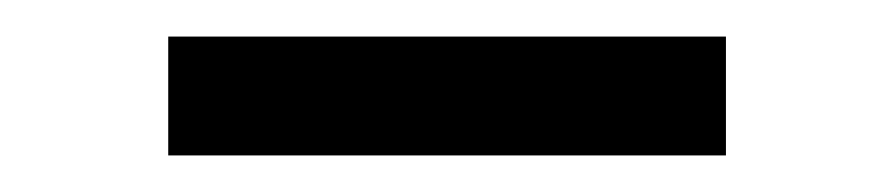

<svg xmlns="http://www.w3.org/2000/svg" viewBox="-20 -305 489 105"><path d="M377 -220V-285H72V-220Z"/></svg>

Font: SnT
Style: Regular
Weight: 400
Designer: Natanael Gama
Version: Version 1.001;PS 001.001;hotconv 1.0.70;makeotf.lib2.5.58329